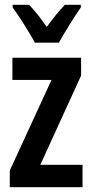

<svg xmlns="http://www.w3.org/2000/svg" viewBox="-20 -785 385 805"><path d="M126 -606H227C250 -648 291 -714 319 -754V-765H252C226 -738 203 -709 176 -672C151 -709 124 -742 102 -765H33V-754C57 -721 105 -647 126 -606ZM326 0V-94H149L320 -468V-543H32V-450H196L21 -70V0Z"/></svg>

Font: Noto Sans Hebrew ExtraCondensed SemiBold
Style: Regular
Weight: 600
Width: 2
Designer: Ben Nathan
Foundry: Google LLC
Version: Version 3.001